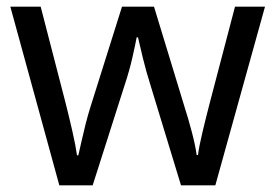

<svg xmlns="http://www.w3.org/2000/svg" viewBox="-20 -557 826 576"><path d="M431 -303Q418 -344 408.5 -383.5Q399 -423 394 -445H390Q386 -423 377 -383.5Q368 -344 354 -302L258 -1H158L11 -537H102L176 -251Q187 -208 197 -164Q207 -120 211 -91H215Q219 -108 224.5 -133Q230 -158 237 -185.5Q244 -213 251 -235L346 -537H442L534 -235Q545 -201 555.5 -161Q566 -121 570 -92H574Q577 -117 587.5 -161Q598 -205 610 -251L685 -537H775L626 -1H523Z"/></svg>

Font: Noto Sans
Style: Regular
Weight: 400
Designer: Monotype Design Team
Foundry: Monotype Imaging Inc.
Version: Version 2.007